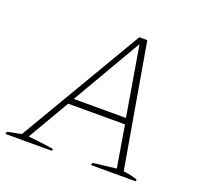

<svg xmlns="http://www.w3.org/2000/svg" viewBox="-136 -775 955 905"><g transform="rotate(20 341.5 -322.0)"><path d="M562 -25Q581 -23 598.5 -19Q616 -15 632 -10L631 0H407L410 -12L527 -26L492 -235H207L85 -26Q117 -23 148.5 -19Q180 -15 212 -10L211 0H-22L-19 -12L51 -26L415 -644H455ZM224 -265H486L427 -614Z"/></g></svg>

Font: Piazzolla Thin
Style: Italic
Weight: 100
Italic angle: -11.3°
Designer: Juan Pablo del Peral
Foundry: Huerta Tipografica
Version: Version 1.330